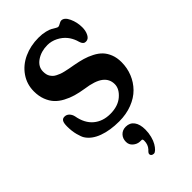

<svg xmlns="http://www.w3.org/2000/svg" viewBox="-305 -803 1208 1208"><g transform="rotate(-45 299.0 -199.0)"><path d="M115.2 -201.7Q127.9 -129.9 172.4 -92.5Q216.8 -55.2 283.2 -55.2Q352.1 -55.2 393.8 -91.1Q435.5 -127 435.5 -168.5Q435.5 -214.4 398.7 -242.4Q361.8 -270.5 280.3 -281.7Q239.7 -288.1 206.8 -297.6Q173.8 -307.1 142.3 -324Q110.8 -340.8 89.8 -363.5Q68.8 -386.2 55.9 -419.9Q43 -453.6 43 -495.6Q43 -559.1 77.9 -609.6Q112.8 -660.2 171.9 -687.3Q231 -714.4 302.7 -714.4Q335.4 -714.4 361.6 -708Q387.7 -701.7 400.1 -694.3Q412.6 -687 423.1 -680.7Q433.6 -674.3 439 -674.3Q446.3 -674.3 459.2 -682.1Q472.2 -689.9 480 -689.9Q507.3 -689.9 525.6 -650.1Q543.9 -610.4 543.9 -565.9Q543.9 -533.2 531.2 -509.3Q518.6 -485.4 497.1 -485.4Q492.7 -485.4 488.8 -486.3Q484.9 -487.3 482.2 -488.5Q479.5 -489.7 476.8 -493.2Q474.1 -496.6 472.7 -498Q471.2 -499.5 469 -504.9Q466.8 -510.3 466.1 -512.2Q465.3 -514.2 463.1 -521.2Q460.9 -528.3 460.4 -530.3Q449.2 -561 431.6 -582.5Q409.7 -609.4 377 -625.7Q344.2 -642.1 309.6 -642.1Q253.4 -642.1 212.6 -614.3Q171.9 -586.4 171.9 -543Q171.9 -528.8 174.6 -517.3Q177.2 -505.9 183.3 -496.6Q189.5 -487.3 196.8 -480.2Q204.1 -473.1 216.1 -467Q228 -460.9 239.5 -456.5Q251 -452.1 268.6 -448Q286.1 -443.8 301.5 -440.9Q316.9 -438 339.4 -434.1Q378.9 -426.8 409.2 -418Q439.5 -409.2 469.7 -393.6Q500 -377.9 519.5 -357.4Q539.1 -336.9 551.3 -306.2Q563.5 -275.4 563.5 -236.3Q563.5 -184.6 544.9 -138.7Q526.4 -92.8 491.9 -57.9Q457.5 -22.9 405 -2.7Q352.5 17.6 289.1 17.6Q209 17.6 149.2 -4.4Q89.4 -26.4 62 -68.8Q52.7 -83 43.7 -116.7Q34.7 -150.4 34.7 -191.9Q34.7 -221.7 42.2 -234.6Q49.8 -247.6 66.4 -247.6Q85.4 -247.6 98.1 -234.4Q110.8 -221.2 115.2 -201.7ZM276.9 297.4Q276.9 295.4 277.3 293.5Q277.8 291.5 278.8 289.6Q279.8 287.6 280.8 286.1Q281.7 284.7 283.7 282.5Q285.6 280.3 286.6 279.1Q287.6 277.8 290.3 275.4Q293 272.9 293.9 272Q314.9 249 314.9 214.8Q314.9 200.7 307.6 199.7Q306.6 199.7 301.3 199.7Q295.9 199.7 289.1 199.2Q267.1 197.8 247.6 181.2Q228 164.6 228 138.2Q228 108.4 246.6 89.1Q265.1 69.8 294.4 69.8Q330.6 69.8 350.1 96.4Q369.6 123 369.6 169.9Q369.6 199.7 362.3 227.8Q355 255.9 344 274.4Q333 293 321.3 304.2Q309.6 315.4 300.3 315.4Q289.6 315.4 283.2 310.1Q276.9 304.7 276.9 297.4Z"/></g></svg>

Font: Cooper* SemiBold
Style: Regular
Weight: 600
Designer: Owen Earl
Foundry: indestructible type*
Version: Version 0.001